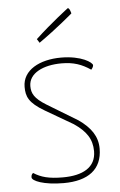

<svg xmlns="http://www.w3.org/2000/svg" viewBox="-52 -750 500 797"><g transform="rotate(-5 197.5 -351.0)"><path d="M132 -579C208 -632 274 -689 274 -689C274 -689 269 -712 261 -712C261 -712 188 -657 122 -595L132 -579ZM244 -230C294 -196 318 -162 318 -111C318 -43 262 -14 180 -14C122 -14 89 -23 58 -43C51 -38 50 -32 50 -25C50 -11 97 10 181 10C283 10 342 -33 342 -120C342 -171 315 -209 265 -244L138 -321C89 -351 78 -373 78 -403C78 -457 139 -486 215 -486C265 -486 299 -474 336 -449C342 -456 345 -462 345 -467C345 -478 300 -510 215 -510C126 -510 54 -472 54 -402C54 -362 64 -335 129 -297Z"/></g></svg>

Font: Yanone Kaffeesatz Extra Light
Style: Regular
Weight: 200
Designer: Yanone (Cyrillic: Daniel Pouzeot & Huerta Tipografica)
Foundry: Yanone
Version: Version 1.100;PS 001.100;hotconv 1.0.70;makeotf.lib2.5.58329